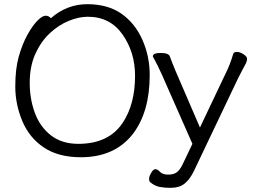

<svg xmlns="http://www.w3.org/2000/svg" viewBox="-20 -733 1221 917"><path d="M710 -464Q710 -480 747.5 -480Q785 -480 791 -464Q799 -441 819 -393L935 -124L1058 -383Q1078 -422 1094 -476Q1097 -485 1111.5 -485Q1126 -485 1143 -474Q1160 -463 1160 -452Q1160 -441 1154.5 -430.5Q1149 -420 1138 -399.5Q1127 -379 1118 -361L907 82Q887 124 861.5 144Q836 164 797 164H787Q768 164 744 160Q720 156 697 137Q692 132 692 121Q692 110 702 92.5Q712 75 722 75Q732 75 744.5 88Q757 101 783.5 101Q810 101 825.5 89Q841 77 855 46L899 -46L753 -377Q731 -425 720.5 -443.5Q710 -462 710 -464ZM223 -646Q299 -713 397 -713Q495 -713 560 -667.5Q625 -622 660 -543Q695 -464 695 -375Q695 -200 616 -95Q529 18 366 18Q259 18 189.5 -28.5Q120 -75 86.5 -155Q53 -235 53 -319.5Q53 -404 69.5 -462.5Q86 -521 110 -565Q134 -609 158 -633.5Q182 -658 197.5 -658Q213 -658 223 -646ZM354 -46Q498 -46 565 -145Q625 -234 625 -371Q625 -483 565.5 -568Q506 -653 399 -653Q356 -653 307.5 -633Q259 -613 217 -573.5Q175 -534 148.5 -475Q122 -416 122 -337.5Q122 -259 147 -192.5Q172 -126 224 -86Q276 -46 354 -46Z"/></svg>

Font: QiushuiShotai Bright
Style: Regular
Weight: 400
Designer: Christian Thalmann (Catharsis Fonts)
Version: Version 1.250;